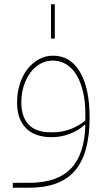

<svg xmlns="http://www.w3.org/2000/svg" viewBox="-20 -640 485 900"><path d="M40 217H116Q249 217 313 149.5Q377 82 380 -55H377Q348 -28 307 -12.5Q266 3 222 3Q143 3 101.5 -39.5Q60 -82 60 -160Q60 -205 72.5 -245Q85 -285 107.5 -314.5Q130 -344 161 -361.5Q192 -379 229 -379Q310 -379 355 -302.5Q400 -226 400 -89Q400 81 331 160.5Q262 240 116 240H40ZM229 -20Q270 -20 309.5 -34.5Q349 -49 380 -75V-109Q380 -163 369.5 -208.5Q359 -254 339.5 -287Q320 -320 291.5 -338Q263 -356 227 -356Q196 -356 169 -341Q142 -326 122.5 -299.5Q103 -273 91.5 -237.5Q80 -202 80 -160Q80 -92 114.5 -56Q149 -20 215 -20ZM219 -620H237V-459H219Z"/></svg>

Font: IBM Plex Sans Arabic Thin
Style: Regular
Weight: 100
Designer: Mike Abbink, Paul van der Laan, Pieter van Rosmalen, Wael Morcos, Khajak Apelian
Foundry: Bold Monday
Version: Version 1.101